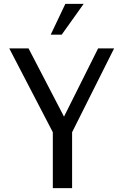

<svg xmlns="http://www.w3.org/2000/svg" viewBox="-20 -976 640 996"><path d="M414 -956 300 -796H243L319 -956ZM354 0H254V-290L28 -725H128L312 -371L489 -725H572L354 -290Z"/></svg>

Font: Edlo
Style: Regular
Weight: 400
Monospace: yes
Version: Version 0.01